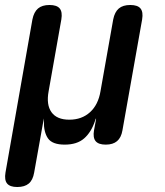

<svg xmlns="http://www.w3.org/2000/svg" viewBox="-42 -570 662 770"><path d="M27 180Q-2 180 -13.5 166Q-25 152 -20 122L88 -492Q94 -522 110.5 -536Q127 -550 156.5 -550Q186 -550 197.5 -536Q209 -522 204 -492L153 -204Q143 -150 164.5 -120Q186 -90 236 -90Q286 -90 319 -120Q352 -150 361 -204L412 -492Q418 -522 434.5 -536Q451 -550 480.5 -550Q510 -550 521.5 -536Q533 -522 528 -492L449 -47Q444 -18 427.5 -4Q411 10 382 10Q353 10 341.5 -4Q330 -18 335 -47L342 -85Q344 -95 343 -95Q343 -95 343 -95Q342 -95 339 -85Q324 -40 295.5 -15Q267 10 217.5 10Q168 10 150.5 -15Q133 -40 134 -85V-95L132 -85L95 122Q90 152 73.5 166Q57 180 27 180Z"/></svg>

Font: Maple Mono SemiBold
Style: Italic
Weight: 600
Italic angle: -10°
Monospace: yes
Designer: subframe7536
Version: Version 7.000